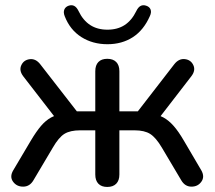

<svg xmlns="http://www.w3.org/2000/svg" viewBox="-20 -722 837 749"><path d="M351.7 -41.1V-213.6H292.8Q253.8 -213.6 231.5 -199.9Q209.2 -186.2 186.1 -146.2L110.5 -18.8Q96 6 70.6 6.1Q45.2 6.3 31 -13.1Q16.9 -32.4 31.4 -57.2L99.6 -172.3Q121.6 -209.4 140.2 -231Q158.7 -252.5 179.5 -263.8Q200.2 -275 228.3 -278L206.8 -248.5L71.3 -423.6Q53.5 -446.5 63 -467.3Q72.4 -488.1 95.9 -491.1Q119.5 -494 137.2 -471.1L279.7 -287.8H351.7V-444.3Q351.7 -467.5 363.8 -480.1Q375.9 -492.6 398.4 -492.6Q421 -492.6 433.4 -480.1Q445.7 -467.5 445.7 -444.3V-287.8H517.8L659.6 -471.1Q677.4 -494 700.9 -491.4Q724.5 -488.8 734.2 -467.9Q744 -447.1 726.2 -424.2L590.6 -248.5L568.5 -278Q596.6 -275 617.4 -263.8Q638.1 -252.5 657.1 -231.1Q676.1 -209.8 697.9 -172.3L765.5 -57.2Q779.4 -32.4 765.5 -13.1Q751.7 6.3 726.6 6.1Q701.5 6 687 -18.8L611.4 -146.2Q588.3 -185.2 566 -199.4Q543.7 -213.6 504.7 -213.6H445.7V-41.1Q445.7 -17.9 433.4 -5.3Q421 7.3 398.4 7.3Q375.9 7.3 363.8 -5.3Q351.7 -17.9 351.7 -41.1ZM232.4 -658.9Q226.5 -673.9 230.9 -684.7Q235.3 -695.4 247.7 -699.7Q260.1 -703.9 269.7 -698.8Q279.3 -693.8 286.5 -678.8Q303.8 -642.7 331.8 -624.4Q359.8 -606.2 399.1 -606.2Q438.3 -606.2 466.1 -624.2Q493.9 -642.3 511.7 -678.8Q518.8 -693.8 528.4 -698.8Q538.1 -703.9 550.4 -699.7Q563.5 -695.4 567.5 -684.7Q571.6 -673.9 564.5 -658.9Q540.3 -604.1 498 -576.8Q455.6 -549.5 399.1 -549.5Q341.3 -549.5 297.1 -577.6Q252.9 -605.8 232.4 -658.9Z"/></svg>

Font: SN Pro Thin
Style: Regular
Weight: 200
Designer: Tobias Whetton
Foundry: Supernotes
Version: Version 1.003;Glyphs 3.3 (3324)